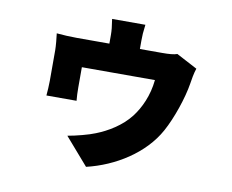

<svg xmlns="http://www.w3.org/2000/svg" viewBox="-81 -754 1162 960"><g transform="rotate(10 500.0 -274.5)"><path d="M871 -478 765 -534C749 -528 724 -526 688 -526H576V-569C576 -594 577 -611 582 -650H413C419 -611 421 -594 421 -569V-526H256C224 -526 183 -528 153 -531C156 -510 160 -467 160 -447C160 -417 160 -318 160 -291C160 -267 158 -239 156 -216H309C307 -234 306 -262 306 -282C306 -306 306 -361 306 -386H677C669 -306 638 -240 602 -193C558 -136 491 -96 432 -73C401 -60 336 -43 294 -36L413 101C557 67 698 -21 767 -147C805 -216 842 -324 854 -400C856 -416 863 -456 871 -478Z"/></g></svg>

Font: Noto Sans HK Black
Style: Regular
Weight: 900
Designer: Ryoko NISHIZUKA 西塚涼子 (kana, bopomofo & ideographs); Paul D. Hunt (Latin, Greek & Cyrillic); Sandoll Communications 산돌커뮤니
Foundry: Adobe
Version: Version 2.004;hotconv 1.0.118;makeotfexe 2.5.65603